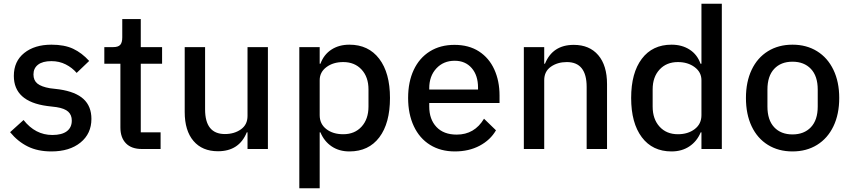

<svg xmlns="http://www.w3.org/2000/svg" viewBox="-20 -797 4554 1027"><path d="M34 -90 106 -155Q169 -75 260 -75Q311 -75 337.5 -95Q364 -115 364 -152Q364 -182 345 -199.5Q326 -217 282 -224L232 -230Q54 -254 54 -391Q54 -469 109.5 -513.5Q165 -558 255 -558Q325 -558 371.5 -536Q418 -514 457 -471L390 -407Q366 -435 331.5 -452.5Q297 -470 255 -470Q208 -470 183.5 -451Q159 -432 159 -399Q159 -367 180 -350Q201 -333 247 -325L297 -319Q385 -306 427 -267Q469 -228 469 -161Q469 -82 410.5 -34.5Q352 13 255 13Q182 13 128.5 -13.5Q75 -40 34 -90Z M739 0Q683 0 653.5 -30.5Q624 -61 624 -115V-456H538V-545H585Q612 -545 623 -557Q634 -569 634 -597V-695H733V-545H847V-456H733V-89H839V0Z M968 -198V-545H1077V-212Q1077 -80 1183 -80Q1233 -80 1268.5 -105Q1304 -130 1304 -177V-545H1413V0H1304V-89H1300Q1259 12 1146 12Q1062 12 1015 -43Q968 -98 968 -198Z M1581 210V-545H1690V-456H1694Q1712 -505 1752.5 -531.5Q1793 -558 1849 -558Q1951 -558 2008.5 -482.5Q2066 -407 2066 -273Q2066 -138 2009 -62.5Q1952 13 1849 13Q1794 13 1754 -14Q1714 -41 1694 -89H1690V210ZM1951 -227V-319Q1951 -385 1914 -425Q1877 -465 1816 -465Q1762 -465 1726 -438Q1690 -411 1690 -368V-181Q1690 -134 1725.5 -106.5Q1761 -79 1816 -79Q1877 -79 1914 -119.5Q1951 -160 1951 -227Z M2163 -273Q2163 -359 2193 -423Q2223 -487 2279 -522Q2335 -557 2411 -557Q2488 -557 2542 -522Q2596 -487 2624 -425.5Q2652 -364 2652 -286V-246H2276V-227Q2276 -159 2314.5 -118Q2353 -77 2423 -77Q2518 -77 2569 -162L2633 -100Q2603 -48 2545.5 -17.5Q2488 13 2413 13Q2337 13 2280.5 -22Q2224 -57 2193.5 -122Q2163 -187 2163 -273ZM2276 -318H2537V-328Q2537 -394 2503 -433Q2469 -472 2412 -472Q2352 -472 2314 -431Q2276 -390 2276 -325Z M2782 0V-545H2891V-456H2895Q2936 -557 3049 -557Q3133 -557 3180 -502Q3227 -447 3227 -347V0H3118V-332Q3118 -465 3012 -465Q2962 -465 2926.5 -440Q2891 -415 2891 -368V0Z M3356 -273Q3356 -407 3413 -482.5Q3470 -558 3572 -558Q3628 -558 3669 -531.5Q3710 -505 3727 -456H3732V-777H3841V0H3732V-89H3728Q3708 -41 3667.5 -14Q3627 13 3572 13Q3470 13 3413 -63Q3356 -139 3356 -273ZM3732 -181V-368Q3732 -411 3695.5 -438Q3659 -465 3606 -465Q3545 -465 3508 -425Q3471 -385 3471 -319V-227Q3471 -160 3508 -119.5Q3545 -79 3606 -79Q3660 -79 3696 -106.5Q3732 -134 3732 -181Z M3970 -273Q3970 -359 4000.5 -423.5Q4031 -488 4087.5 -523Q4144 -558 4219 -558Q4294 -558 4350.5 -523Q4407 -488 4438 -423.5Q4469 -359 4469 -273Q4469 -186 4438 -121.5Q4407 -57 4350.5 -22Q4294 13 4219 13Q4144 13 4087.5 -22Q4031 -57 4000.5 -121.5Q3970 -186 3970 -273ZM4354 -227V-318Q4354 -390 4317.5 -428.5Q4281 -467 4219 -467Q4157 -467 4121 -428.5Q4085 -390 4085 -318V-227Q4085 -155 4121 -116.5Q4157 -78 4219 -78Q4281 -78 4317.5 -116.5Q4354 -155 4354 -227Z"/></svg>

Font: IBM Plex Sans JP Medm
Style: Regular
Weight: 500
Designer: Mike Abbink; Paul van der Laan; Pieter van Rosmalen; Wujin Sim; Yejin Wi; Jinhee Kim; Boomi Park; Yona Kim; Kichan Ma
Foundry: Sandoll Inc.
Version: Version 1.002